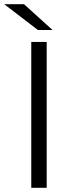

<svg xmlns="http://www.w3.org/2000/svg" viewBox="-36 -901 358 921"><path d="M114 -700H188V0H114ZM-16 -881H79L216 -757H146Z"/></svg>

Font: APTA Sans Regular
Style: Regular
Weight: 400
Version: Version 7.200